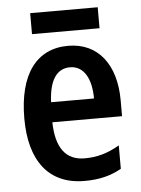

<svg xmlns="http://www.w3.org/2000/svg" viewBox="-52 -741 584 793"><g transform="rotate(-5 240.5 -345.0)"><path d="M383 -700H103V-613H383ZM247 -552C116 -552 41 -452 41 -268C41 -96 116 10 267 10C326 10 374 -1 420 -27V-124C370 -95 327 -83 275 -83C198 -83 157 -136 155 -243H444V-309C444 -455 373 -552 247 -552ZM247 -463C306 -463 335 -406 335 -326H157C161 -421 195 -463 247 -463Z"/></g></svg>

Font: Noto Sans Gurmukhi UI Condensed SemiBold
Style: Regular
Weight: 600
Width: 3
Designer: Jelle Bosma - Monotype Design Team
Foundry: Monotype Imaging Inc.
Version: Version 2.004